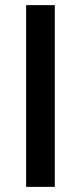

<svg xmlns="http://www.w3.org/2000/svg" viewBox="-20 -730 317 750"><path d="M194 -710H82V0H194Z"/></svg>

Font: RT Raleway SemiBold
Style: Regular
Weight: 400
Designer: Matt McInerney, Pablo Impallari, Rodrigo Fuenzalida — Edited by Milan Moffatt in April 2016
Foundry: Matt McInerney, Pablo Impallari, Rodrigo Fuenzalida — Edited by Milan Moffatt in April 2016
Version: Version 3.001